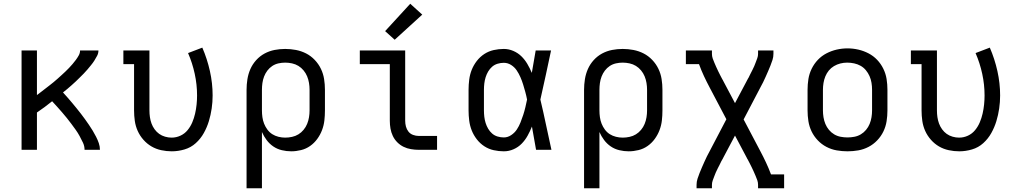

<svg xmlns="http://www.w3.org/2000/svg" viewBox="-20 -799 5440 1024"><path d="M95 0V-530H177V-292Q189 -301 200 -309.5Q211 -318 222 -326.5Q233 -335 244 -343.5Q255 -352 266 -361Q277 -370 287.5 -379.5Q298 -389 308 -398Q318 -407 328.5 -417Q339 -427 348.5 -437Q358 -447 367 -457.5Q376 -468 384.5 -479.5Q393 -491 400 -503.5Q407 -516 407 -530H505Q505 -515 498 -501.5Q491 -488 483 -475.5Q475 -463 465.5 -451.5Q456 -440 446.5 -428.5Q437 -417 426.5 -406.5Q416 -396 405.5 -385.5Q395 -375 384 -364.5Q373 -354 362 -344.5Q351 -335 339.5 -325Q328 -315 316 -306Q329 -292 341 -278Q353 -264 365 -250Q377 -236 388.5 -221.5Q400 -207 411.5 -192.5Q423 -178 433.5 -163Q444 -148 454.5 -133Q465 -118 474.5 -102Q484 -86 492.5 -69.5Q501 -53 507 -35.5Q513 -18 513 0H431Q431 -20 422.5 -38Q414 -56 404.5 -73.5Q395 -91 383.5 -107Q372 -123 360.5 -138.5Q349 -154 336.5 -169.5Q324 -185 311 -200Q298 -215 285 -229.5Q272 -244 258 -259Q238 -243 218 -228Q198 -213 177 -199V0Z M896 8Q868 8 840 2Q812 -4 788 -18Q764 -32 745 -53.5Q726 -75 714.5 -100.5Q703 -126 699 -154Q695 -182 695 -210V-457H638V-530H777V-210Q777 -192 779.5 -174.5Q782 -157 788 -140.5Q794 -124 804.5 -109.5Q815 -95 829 -85Q843 -75 860.5 -70Q878 -65 895 -65Q920 -65 942.5 -75.5Q965 -86 980.5 -105Q996 -124 1005.5 -146.5Q1015 -169 1020.5 -193Q1026 -217 1028.5 -241.5Q1031 -266 1031 -290Q1031 -348 1018.5 -405.5Q1006 -463 983 -516L1059 -545Q1085 -485 1099.5 -420Q1114 -355 1114 -290Q1114 -255 1109 -220.5Q1104 -186 1094 -153Q1084 -120 1067 -89.5Q1050 -59 1024 -35.5Q998 -12 964 -2Q930 8 896 8Z M1295 205V-320Q1295 -348 1299.5 -376.5Q1304 -405 1315.5 -431Q1327 -457 1346.5 -478.5Q1366 -500 1391 -513.5Q1416 -527 1444 -532.5Q1472 -538 1501 -538Q1530 -538 1558.5 -532.5Q1587 -527 1612.5 -514Q1638 -501 1658.5 -479.5Q1679 -458 1691.5 -432Q1704 -406 1708.5 -377.5Q1713 -349 1713 -320V-210Q1713 -183 1710 -156.5Q1707 -130 1697.5 -105Q1688 -80 1672 -58Q1656 -36 1634 -20.5Q1612 -5 1585.5 1.5Q1559 8 1533 8Q1508 8 1483 2Q1458 -4 1437.5 -18Q1417 -32 1402 -52Q1387 -72 1377 -95V205ZM1501 -65Q1519 -65 1537.5 -69Q1556 -73 1571.5 -82.5Q1587 -92 1599 -106.5Q1611 -121 1618 -138Q1625 -155 1628 -173.5Q1631 -192 1631 -210V-320Q1631 -338 1628 -356.5Q1625 -375 1618 -392Q1611 -409 1599 -423.5Q1587 -438 1571.5 -447.5Q1556 -457 1537.5 -461Q1519 -465 1501 -465Q1483 -465 1465 -461Q1447 -457 1432 -447Q1417 -437 1406 -422.5Q1395 -408 1388.5 -391Q1382 -374 1379.5 -356Q1377 -338 1377 -320V-210Q1377 -192 1379.5 -174Q1382 -156 1388.5 -139.5Q1395 -123 1406 -108Q1417 -93 1432 -83.5Q1447 -74 1465 -69.5Q1483 -65 1501 -65Z M2213 0Q2193 0 2172 -3.5Q2151 -7 2132.5 -16Q2114 -25 2099 -40Q2084 -55 2075 -74Q2066 -93 2062.5 -113.5Q2059 -134 2059 -155V-457H1899V-530H2141V-155Q2141 -139 2145 -124Q2149 -109 2158.5 -97Q2168 -85 2183 -79.5Q2198 -74 2213 -74H2311V0ZM2085 -587 2034 -633 2168 -779 2232 -721Z M2667 8Q2640 8 2613 2Q2586 -4 2563 -19Q2540 -34 2523 -56Q2506 -78 2496 -103Q2486 -128 2482.5 -155.5Q2479 -183 2479 -210V-320Q2479 -347 2482.5 -374.5Q2486 -402 2496 -427Q2506 -452 2523 -474Q2540 -496 2563 -511Q2586 -526 2613 -532Q2640 -538 2667 -538Q2693 -538 2717.5 -527.5Q2742 -517 2760.5 -499Q2779 -481 2792.5 -458Q2806 -435 2816 -411Q2816 -412 2816.5 -412Q2817 -412 2817 -412V-414Q2822 -443 2827 -472Q2832 -501 2837 -530H2919Q2905 -465 2891 -399Q2877 -333 2862 -268Q2878 -201 2892 -134Q2906 -67 2921 0H2839Q2833 -31 2828 -62Q2823 -93 2817 -124Q2807 -99 2794 -75.5Q2781 -52 2762.5 -33Q2744 -14 2719 -3Q2694 8 2667 8ZM2667 -66Q2688 -66 2706.5 -78.5Q2725 -91 2736.5 -108.5Q2748 -126 2756 -146Q2764 -166 2770.5 -186Q2777 -206 2782 -227Q2787 -248 2791 -268Q2787 -289 2781.5 -309Q2776 -329 2770 -348.5Q2764 -368 2755.5 -387.5Q2747 -407 2735.5 -424Q2724 -441 2706 -452.5Q2688 -464 2667 -464Q2650 -464 2633.5 -459Q2617 -454 2604.5 -443Q2592 -432 2583.5 -417.5Q2575 -403 2570 -387Q2565 -371 2563 -354Q2561 -337 2561 -320V-210Q2561 -193 2563 -176Q2565 -159 2570 -143Q2575 -127 2583.5 -112.5Q2592 -98 2604.5 -87Q2617 -76 2633.5 -71Q2650 -66 2667 -66Z M3095 205V-320Q3095 -348 3099.5 -376.5Q3104 -405 3115.5 -431Q3127 -457 3146.5 -478.5Q3166 -500 3191 -513.5Q3216 -527 3244 -532.5Q3272 -538 3301 -538Q3330 -538 3358.5 -532.5Q3387 -527 3412.5 -514Q3438 -501 3458.5 -479.5Q3479 -458 3491.5 -432Q3504 -406 3508.5 -377.5Q3513 -349 3513 -320V-210Q3513 -183 3510 -156.5Q3507 -130 3497.5 -105Q3488 -80 3472 -58Q3456 -36 3434 -20.5Q3412 -5 3385.5 1.5Q3359 8 3333 8Q3308 8 3283 2Q3258 -4 3237.5 -18Q3217 -32 3202 -52Q3187 -72 3177 -95V205ZM3301 -65Q3319 -65 3337.5 -69Q3356 -73 3371.5 -82.5Q3387 -92 3399 -106.5Q3411 -121 3418 -138Q3425 -155 3428 -173.5Q3431 -192 3431 -210V-320Q3431 -338 3428 -356.5Q3425 -375 3418 -392Q3411 -409 3399 -423.5Q3387 -438 3371.5 -447.5Q3356 -457 3337.5 -461Q3319 -465 3301 -465Q3283 -465 3265 -461Q3247 -457 3232 -447Q3217 -437 3206 -422.5Q3195 -408 3188.5 -391Q3182 -374 3179.5 -356Q3177 -338 3177 -320V-210Q3177 -192 3179.5 -174Q3182 -156 3188.5 -139.5Q3195 -123 3206 -108Q3217 -93 3232 -83.5Q3247 -74 3265 -69.5Q3283 -65 3301 -65Z M3695 205V187Q3695 170 3700 154.5Q3705 139 3711 124Q3717 109 3723.5 94Q3730 79 3736.5 64.5Q3743 50 3750 35.5Q3757 21 3765 7L3854 -163L3765 -332Q3749 -362 3734.5 -393Q3720 -424 3708 -457H3638V-530H3777V-512Q3777 -499 3781 -487.5Q3785 -476 3790 -464.5Q3795 -453 3800 -441.5Q3805 -430 3810.5 -419Q3816 -408 3821.5 -397Q3827 -386 3833 -375L3834 -374Q3835 -372 3836 -370Q3837 -368 3838 -366L3900 -249L3962 -366Q3963 -368 3964 -370Q3965 -372 3966 -374L3967 -375Q3968 -377 3969 -379.5Q3970 -382 3972 -384Q3977 -394 3982 -404.5Q3987 -415 3992.5 -425Q3998 -435 4002.5 -446Q4007 -457 4011 -467.5Q4015 -478 4019 -489Q4023 -500 4023 -512V-530H4105V-512Q4105 -495 4100 -479.5Q4095 -464 4089 -449Q4083 -434 4076.5 -419Q4070 -404 4063.5 -389.5Q4057 -375 4050 -360.5Q4043 -346 4035 -332L3946 -162L4035 7Q4051 37 4065.5 68Q4080 99 4092 131H4162V205H4023V187Q4023 174 4019 162.5Q4015 151 4010 139.5Q4005 128 4000 116.5Q3995 105 3989.5 94Q3984 83 3978.5 72Q3973 61 3967 50L3966 49Q3965 47 3964 45Q3963 43 3962 41L3900 -76L3838 41Q3837 43 3836 45Q3835 47 3834 49L3833 50Q3832 52 3831 54.5Q3830 57 3828 59Q3823 69 3818 79.5Q3813 90 3807.5 100Q3802 110 3797.5 121Q3793 132 3789 142.5Q3785 153 3781 164Q3777 175 3777 187V205Z M4500 8Q4471 8 4442.5 3Q4414 -2 4388 -15.5Q4362 -29 4341.5 -50.5Q4321 -72 4308.5 -98Q4296 -124 4291.5 -152.5Q4287 -181 4287 -210V-320Q4287 -349 4291.5 -377.5Q4296 -406 4309 -432.5Q4322 -459 4342 -480Q4362 -501 4388 -514.5Q4414 -528 4442.5 -534.5Q4471 -541 4500 -541Q4529 -541 4557.5 -534.5Q4586 -528 4612 -514.5Q4638 -501 4658 -480Q4678 -459 4691 -432.5Q4704 -406 4708.5 -377.5Q4713 -349 4713 -320V-210Q4713 -181 4708.5 -152.5Q4704 -124 4691.5 -98Q4679 -72 4658.5 -50.5Q4638 -29 4612 -15.5Q4586 -2 4557.5 3Q4529 8 4500 8ZM4500 -66Q4518 -66 4536.5 -69.5Q4555 -73 4571 -82.5Q4587 -92 4599 -106.5Q4611 -121 4618 -138Q4625 -155 4628 -173.5Q4631 -192 4631 -210V-320Q4631 -339 4628 -357.5Q4625 -376 4617.5 -393Q4610 -410 4598 -424.5Q4586 -439 4570 -448Q4554 -457 4535.5 -461Q4517 -465 4498 -465Q4480 -465 4462 -460.5Q4444 -456 4428 -446.5Q4412 -437 4400.5 -423Q4389 -409 4382 -392Q4375 -375 4372 -356.5Q4369 -338 4369 -320V-210Q4369 -192 4372 -173.5Q4375 -155 4382 -138Q4389 -121 4401 -106.5Q4413 -92 4429 -82.5Q4445 -73 4463.5 -69.5Q4482 -66 4500 -66Z M5096 8Q5068 8 5040 2Q5012 -4 4988 -18Q4964 -32 4945 -53.5Q4926 -75 4914.5 -100.5Q4903 -126 4899 -154Q4895 -182 4895 -210V-457H4838V-530H4977V-210Q4977 -192 4979.5 -174.5Q4982 -157 4988 -140.5Q4994 -124 5004.5 -109.5Q5015 -95 5029 -85Q5043 -75 5060.5 -70Q5078 -65 5095 -65Q5120 -65 5142.5 -75.5Q5165 -86 5180.5 -105Q5196 -124 5205.5 -146.5Q5215 -169 5220.5 -193Q5226 -217 5228.5 -241.5Q5231 -266 5231 -290Q5231 -348 5218.5 -405.5Q5206 -463 5183 -516L5259 -545Q5285 -485 5299.5 -420Q5314 -355 5314 -290Q5314 -255 5309 -220.5Q5304 -186 5294 -153Q5284 -120 5267 -89.5Q5250 -59 5224 -35.5Q5198 -12 5164 -2Q5130 8 5096 8Z"/></svg>

Font: Iosevka Curly Slab Extended
Style: Regular
Weight: 400
Width: 7
Monospace: yes
Designer: Belleve Invis
Foundry: Belleve Invis
Version: Version 11.1.0; ttfautohint (v1.8.3)